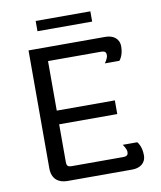

<svg xmlns="http://www.w3.org/2000/svg" viewBox="-87 -852 773 922"><g transform="rotate(-10 300.0 -391.5)"><path d="M150 -783.3V-733.3H416.7V-783.3ZM166.7 0H483.3C519.2 0 550 -18.3 550 -58.3C550 -104.2 529.2 -125 529.2 -125H458.3C458.3 -125 475 -104.2 475 -87.5C475 -75 470.8 -66.7 450 -66.7H200C180.8 -66.7 175 -72.5 175 -91.7V-275H458.3V-341.7H175V-583.3H433.3C454.2 -583.3 458.3 -575 458.3 -562.5C458.3 -545.8 441.7 -525 441.7 -525H512.5C512.5 -525 533.3 -545.8 533.3 -591.7C533.3 -631.7 502.5 -650 466.7 -650H91.7V-75C91.7 -23.3 123.3 0 166.7 0Z"/></g></svg>

Font: BoonHome
Style: Book
Weight: 400
Designer: Sungsit Sawaiwan
Foundry: Sungsit Sawaiwan
Version: Version 0.2